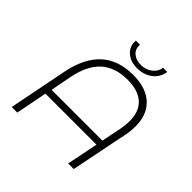

<svg xmlns="http://www.w3.org/2000/svg" viewBox="-205 -976 1147 1147"><g transform="rotate(45 368.5 -402.5)"><path d="M664 -442Q664 -402 657 -368L583 0H536L576 -199H145L106 0H59L133 -374Q161 -512 236.5 -580.5Q312 -649 437 -649Q546 -649 605 -594.5Q664 -540 664 -442ZM617 -438Q617 -520 570 -562.5Q523 -605 433 -605Q328 -605 265.5 -548Q203 -491 180 -372L155 -241H584L610 -369Q617 -408 617 -438ZM303 -805H337Q335 -767 360 -745Q385 -723 427 -723Q467 -723 497 -745.5Q527 -768 533 -805H568Q560 -753 520 -723Q480 -693 424 -693Q369 -693 334 -723.5Q299 -754 303 -805Z"/></g></svg>

Font: Montserrat Ace
Style: Light Italic
Weight: 300
Italic angle: -11.3°
Designer: Julieta Ulanovsky
Foundry: Julieta Ulanovsky
Version: Version 1